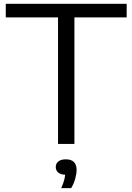

<svg xmlns="http://www.w3.org/2000/svg" viewBox="-20 -760 699 1014"><path d="M286.5 0V-668H10.5V-740H649V-668H373V0ZM303.5 233.5Q316.5 204 321 183Q325.5 162 325.5 141.5L337.5 163H329.5Q301.5 163 288 151.8Q274.5 140.5 274.5 122Q274.5 104 288 92.8Q301.5 81.5 328 81.5Q356 81.5 370.2 95.5Q384.5 109.5 384.5 136.5Q384.5 158 377.2 184Q370 210 356 233.5Z"/></svg>

Font: Encode Sans SC Expanded
Style: Regular
Weight: 400
Width: 7
Designer: Multiple Designers
Foundry: Impallari Type
Version: Version 3.002